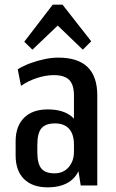

<svg xmlns="http://www.w3.org/2000/svg" viewBox="-20 -795 499 823"><path d="M297 -183V-386Q297 -432 276.5 -452.5Q256 -473 211 -473Q176 -473 138 -460.5Q100 -448 70 -427L56 -498Q80 -513 110 -524Q140 -535 171 -541.5Q202 -548 230 -548Q314 -548 355.5 -507.5Q397 -467 397 -386V0H326ZM184 8Q119 8 83 -27.5Q47 -63 47 -129V-189Q47 -254 83 -290Q119 -326 185 -326Q255 -326 292.5 -291Q330 -256 330 -191V-130Q330 -63 292 -27.5Q254 8 184 8ZM214 -52Q251 -52 274 -78Q297 -104 297 -145V-175Q297 -220 276 -243Q255 -266 216 -266Q175 -266 157.5 -245Q140 -224 140 -174V-143Q140 -94 157 -73Q174 -52 214 -52ZM84 -616 206 -775H248L371 -618L335 -582L205 -707H250L119 -582Z"/></svg>

Font: Pathway Extreme Condensed Medium
Style: Regular
Weight: 500
Width: 3
Version: Version 1.001;gftools[0.9.26]